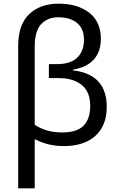

<svg xmlns="http://www.w3.org/2000/svg" viewBox="-20 -785 640 1045"><path d="M79 -535Q79 -651 139 -708Q199 -765 299 -765Q403 -765 466 -715.5Q529 -666 529 -574Q529 -503 490 -460.5Q451 -418 377 -406V-402Q561 -381 561 -203Q561 -101 499 -45.5Q437 10 328 10Q239 10 169 -28V240H79ZM471 -210Q471 -285 425 -322.5Q379 -360 299 -360H246V-436H289Q364 -436 400.5 -471.5Q437 -507 437 -569Q437 -629 399.5 -660Q362 -691 297 -691Q240 -691 204.5 -654Q169 -617 169 -531V-106Q232 -64 317 -64Q398 -64 434.5 -100.5Q471 -137 471 -210Z"/></svg>

Font: Noto Sans Mono UI
Style: Regular
Weight: 400
Monospace: yes
Designer: Monotype Design team
Foundry: Monotype Imaging Inc.
Version: Version 1.000